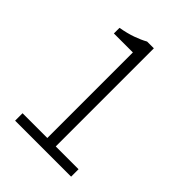

<svg xmlns="http://www.w3.org/2000/svg" viewBox="-189 -730 822 822"><g transform="rotate(45 221.5 -319.5)"><path d="M52 0V-45H202V-563H87V-597Q127 -604 158 -615Q189 -626 212 -639H253V-45H391V0Z"/></g></svg>

Font: Assistant ExtraLight Light
Style: Regular
Weight: 300
Version: Version 3.000